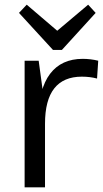

<svg xmlns="http://www.w3.org/2000/svg" viewBox="-20 -799 439 819"><path d="M85 -540H145L172 -341V0H85ZM145 -296Q145 -420 193.5 -484Q242 -548 333 -548Q349 -548 366 -546Q383 -544 399 -540L394 -464Q364 -472 329 -472Q251 -472 211.5 -422Q172 -372 172 -271ZM388 -744 244 -586H206L61 -744L94 -779L245 -650H203L356 -779Z"/></svg>

Font: Pathway Extreme
Style: Regular
Weight: 400
Designer: Eduardo Rodriguez Tunni
Foundry: Eduardo Rodriguez Tunni
Version: Version 1.001;gftools[0.9.26]